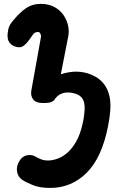

<svg xmlns="http://www.w3.org/2000/svg" viewBox="-20 -520 630 969"><path d="M197 0Q161 0 147.2 -18.5Q133.5 -37 138 -62.5L186.5 -332Q187.5 -337 186.5 -341.8Q185.5 -346.5 183.8 -350.2Q182 -354 179 -356.2Q176 -358.5 172 -358.5Q161 -358.5 155.5 -354.5Q150 -350.5 147 -346.5L125.5 -316.5Q115.5 -302.5 103.2 -292Q91 -281.5 78 -281.5Q55 -281.5 36.5 -296Q18 -310.5 18 -339.5Q18 -353 22.2 -373.5Q26.5 -394 48 -418.5Q80.5 -457.5 111.8 -479Q143 -500.5 185.5 -500.5Q226 -500.5 254.8 -484.5Q283.5 -468.5 300.5 -443.8Q317.5 -419 323.5 -391.2Q329.5 -363.5 325 -339.5L287 -145Q316 -155 349.2 -157.8Q382.5 -160.5 416.5 -151.5Q439 -145.5 462.5 -132.5Q486 -119.5 505 -95.5Q524 -71.5 532.8 -33Q541.5 5.5 534 62.5Q532 77 529.8 91Q527.5 105 525 118Q494 276 417.2 352.2Q340.5 428.5 232.5 428.5Q181 428.5 144.8 413.8Q108.5 399 92 387.5Q69.5 371.5 65.8 344.2Q62 317 79 291Q92.5 268.5 117 263.5Q141.5 258.5 164 273Q173 278.5 187.8 284.2Q202.5 290 223.5 290Q242.5 290 267.2 282Q292 274 317.2 253.2Q342.5 232.5 364 195.2Q385.5 158 398 99.5Q400 90.5 401.8 80.8Q403.5 71 404.5 61Q412 10.5 400 -15.2Q388 -41 352.5 -49.5Q335 -54 318 -53.2Q301 -52.5 285.8 -45.2Q270.5 -38 258 -21.5Q254.5 -13.5 242.5 -6.8Q230.5 0 197 0Z"/></svg>

Font: Edu VIC WA NT Hand Pre
Style: Regular
Weight: 400
Designer: Tina and Corey Anderson, Eben Sorkin, Mirko Velimirovic
Foundry: Google for Education
Version: Version 1.000